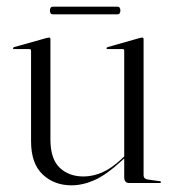

<svg xmlns="http://www.w3.org/2000/svg" viewBox="-20 -548 514 575"><path d="M73 -125V-396.5Q73 -401 67.5 -401H22Q19 -401 19 -403.5Q19 -405.5 22.5 -407L120.5 -434.5Q124.5 -435.5 127 -435.5Q131 -435.5 131 -431V-130.5Q131 -72.5 158.5 -46Q186 -19.5 230 -19.5Q257 -19.5 285 -31.2Q313 -43 343 -71L352 -79.5V-396.5Q352 -401 347 -401H301.5Q299 -401 299 -403.5Q299 -405.5 302.5 -407L399.5 -434.5Q403.5 -435.5 406 -435.5Q410 -435.5 410 -431V-23Q410 -12.5 422 -10.5L457.5 -5.5Q462 -5.5 462 -2.5Q462 0 458.5 0H366.5Q352 0 352 -18V-73.5L346 -68Q298 -24 262.8 -8.5Q227.5 7 194 7Q142 7 107.5 -25.8Q73 -58.5 73 -125ZM129.5 -516.5Q129.5 -528 138.5 -528H331.5Q340.5 -528 340.5 -516.5Q340.5 -505 331.5 -505H138.5Q129.5 -505 129.5 -516.5Z"/></svg>

Font: Fraunces 144pt S000 Light
Style: Regular
Weight: 300
Version: Version 1.000; ttfautohint (v1.8.3)